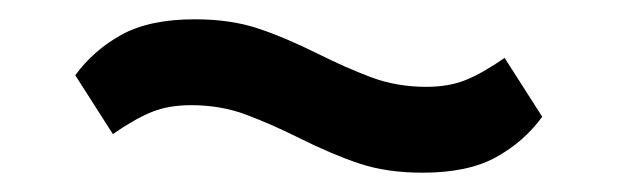

<svg xmlns="http://www.w3.org/2000/svg" viewBox="-20 -405 640 199"><path d="M418 -226Q381 -226 352.5 -235.5Q324 -245 290 -262Q262 -276 235.5 -286Q209 -296 178 -296Q155 -296 137.5 -289Q120 -282 97 -266L58 -327Q77 -353 106 -369Q135 -385 182 -385Q219 -385 247.5 -375.5Q276 -366 310 -349Q338 -335 364.5 -325Q391 -315 422 -315Q445 -315 462.5 -322Q480 -329 503 -345L542 -284Q523 -258 494 -242Q465 -226 418 -226Z"/></svg>

Font: IBM Plex Sans KR Medium
Style: Regular
Weight: 500
Designer: Mike Abbink; Paul van der Laan; Pieter van Rosmalen; Wujin Sim; Chorong Kim; Dohee Lee;
Foundry: Sandoll Inc.
Version: Version 1.001